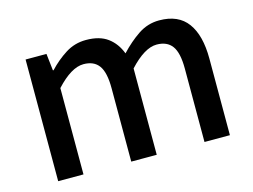

<svg xmlns="http://www.w3.org/2000/svg" viewBox="-81 -701 1105 838"><g transform="rotate(-15 471.0 -282.0)"><path d="M86.9 0V-549.8H181.2L189.9 -473.1H192.9Q228 -510.7 270 -537.4Q312 -564 362.8 -564Q424.3 -564 460.7 -537.1Q497.1 -510.3 515.1 -462.9Q555.7 -506.3 598.9 -535.2Q642.1 -564 693.8 -564Q780.3 -564 821.5 -507.6Q862.8 -451.2 862.8 -346.2V0H748V-332Q748 -403.3 725.3 -434.1Q702.6 -464.8 655.8 -464.8Q601.1 -464.8 532.2 -390.1V0H417V-332Q417 -403.3 394.5 -434.1Q372.1 -464.8 325.2 -464.8Q270 -464.8 201.2 -390.1V0Z"/></g></svg>

Font: `nÑOS CN Medium
Style: Regular
Weight: 500
Designer: Ryoko NISHIZUKA ?XZm?[P (kana & ideographs); Paul D. Hunt (Latin, Greek & Cyrillic); Wenlong ZHANG _ e??? (bopomofo); Sa
Foundry: Adobe Systems Incorporated
Version: Version 1.004 June 21, 2023